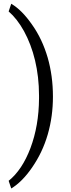

<svg xmlns="http://www.w3.org/2000/svg" viewBox="-20 -812 388 1050"><path d="M269.5 -283.7C269.5 -359.4 259.8 -430.7 240.7 -497.1C221.2 -563.5 193.4 -624 154.3 -678.7C117.7 -731 81.1 -768.1 41.5 -791.5L27.3 -749.5C58.1 -722.7 85.9 -687.5 111.3 -641.6C162.6 -547.4 193.4 -427.7 193.4 -289.6V-273.9C192.9 -174.3 177.2 -84 146.5 -2C116.2 77.6 76.7 137.2 27.3 176.8L41.5 218.8C81.1 194.8 118.7 157.2 154.8 105C193.4 49.3 222.2 -11.2 241.2 -77.1C260.3 -143.1 269.5 -211.9 269.5 -283.7Z"/></svg>

Font: Shabnam Light
Style: Regular
Weight: 300
Foundry: DejaVu fonts team - Redesigned by Saber Rastikerdar - Based on Vazir font
Version: Version 5.0.1